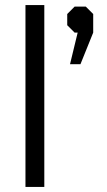

<svg xmlns="http://www.w3.org/2000/svg" viewBox="-20 -734 422 754"><path d="M80 -714H154V0H80ZM285 -606H273L244 -635V-679L273 -708H317L346 -679V-606L296 -482H255Z"/></svg>

Font: Chakra Petch
Style: Regular
Weight: 400
Designer: Katatrad Aksorn Co.,Ltd.
Foundry: Cadson Demak Co.,Ltd.
Version: Version 1.000; ttfautohint (v1.6)